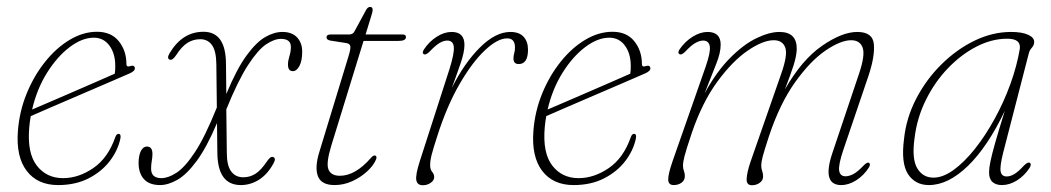

<svg xmlns="http://www.w3.org/2000/svg" viewBox="-20 -540 3110 568"><path d="M336 -129.5Q328.5 -94.5 304.5 -63.2Q280.5 -32 241.8 -12.2Q203 7.5 152 7.5Q91 7.5 59 -34.5Q27 -76.5 33 -153Q37.5 -211 59 -263.5Q80.5 -316 113.5 -357.2Q146.5 -398.5 186.2 -422.2Q226 -446 267 -446Q309 -446 331.5 -418Q354 -390 354 -350.5Q354 -340.5 365.5 -344.5Q377.5 -348.5 379 -338.5Q380 -330.5 365 -323.5Q341 -313 299.8 -295.2Q258.5 -277.5 212.8 -257.8Q167 -238 128.5 -221.5Q90 -205 71 -196.5Q68 -180 66.5 -163Q60 -87.5 88.8 -50.2Q117.5 -13 166.5 -13Q212.5 -13 256 -42.8Q299.5 -72.5 321 -134Q324.5 -144 330.5 -144Q339 -144 336 -129.5ZM257.5 -428.5Q223 -428.5 186 -400.5Q149 -372.5 119 -324.5Q89 -276.5 75 -216Q93.5 -224 124.5 -237.2Q155.5 -250.5 191.2 -266Q227 -281.5 260.8 -296.2Q294.5 -311 319.5 -322Q321 -330 321 -345Q321 -381.5 303.8 -405Q286.5 -428.5 257.5 -428.5Z M648.5 -351.5 649.5 -262Q680.5 -336.5 709.5 -376Q738.5 -415.5 764.8 -430.5Q791 -445.5 815.5 -445.5Q844 -445.5 859 -429.2Q874 -413 874 -387.5Q874 -360 865.8 -344.8Q857.5 -329.5 846.5 -329.5Q831.5 -329.5 832 -350Q832 -360.5 836.2 -373.8Q840.5 -387 840.5 -401.5Q840.5 -425 811 -425Q791.5 -425 767.2 -408.8Q743 -392.5 713.8 -347.5Q684.5 -302.5 649.5 -216.5L651 -88Q651 -50 664 -32.8Q677 -15.5 700 -15.5Q719 -15.5 735.5 -25.8Q752 -36 770 -63Q780.5 -78.5 788 -75.5Q798 -72 788.5 -55.5Q771 -24 746 -8.2Q721 7.5 692.5 7.5Q623.5 7.5 623 -89L622 -176Q591.5 -104 562 -64Q532.5 -24 505 -8.2Q477.5 7.5 453.5 7.5Q421.5 7.5 405.5 -10.5Q389.5 -28.5 390 -60Q390.5 -81.5 397.2 -94Q404 -106.5 414.5 -106.5Q431 -106.5 431 -84.5Q431 -75 429 -64Q427 -53 427 -41Q427 -13 457.5 -13Q477.5 -13 502.2 -29Q527 -45 556.8 -90Q586.5 -135 621.5 -222L620 -350.5Q619.5 -389.5 607 -406.8Q594.5 -424 572.5 -424Q551.5 -424 534.2 -413Q517 -402 500.5 -376Q490 -360.5 482 -363.5Q472.5 -367.5 482 -383Q519.5 -446 582 -446Q648 -446 648.5 -351.5Z M1005 -412.5 957 -420Q946 -422 946 -429.5Q946 -438 958 -438H1012.5Q1023.5 -438 1028 -446L1063 -510.5Q1068 -519.5 1075 -519.5Q1082.5 -519.5 1082.5 -510.5Q1082.5 -505 1077.5 -490L1061.5 -438H1171Q1181 -438 1181 -430.5Q1181 -419 1159.5 -419H1055.5L960.5 -110.5Q944 -57 951.8 -38.5Q959.5 -20 985.5 -20Q1031 -20 1077 -72.5Q1084 -81 1089.5 -80Q1095.5 -78.5 1093 -69.5Q1086 -51.5 1067 -33.8Q1048 -16 1022.5 -4.2Q997 7.5 970 7.5Q930.5 7.5 920.5 -18.8Q910.5 -45 925 -91.5L1011 -373.5Q1017.5 -394.5 1016.5 -402.5Q1015.5 -410.5 1005 -412.5Z M1234 -379.5Q1227.5 -383 1234 -393.5Q1249.5 -417 1271.8 -431.2Q1294 -445.5 1316 -445.5Q1354 -445.5 1354 -407.5Q1354 -386 1343 -353.8Q1332 -321.5 1316.5 -279.5Q1353.5 -353.5 1399.8 -399.5Q1446 -445.5 1490 -445.5Q1516 -445.5 1529 -431.2Q1542 -417 1542 -393Q1542 -350.5 1514.5 -350.5Q1499 -350.5 1499 -367Q1499 -375 1501.2 -382.2Q1503.5 -389.5 1503.5 -399.5Q1503.5 -426.5 1480.5 -426.5Q1452 -426.5 1414.5 -391.2Q1377 -356 1339.5 -291.2Q1302 -226.5 1273.5 -137Q1262 -101.5 1257.2 -83.2Q1252.5 -65 1252.5 -51.5Q1252.5 -38.5 1258.5 -31.5Q1264.5 -24.5 1264.5 -16Q1264.5 -6.5 1254.2 0.8Q1244 8 1231 8Q1214 8 1211.5 -7.5Q1209 -23 1222 -63.5L1310 -336.5Q1324.5 -383 1322.5 -401.5Q1320.5 -420 1303 -420Q1292.5 -420 1280.2 -412.8Q1268 -405.5 1250 -386.5Q1239.5 -376.5 1234 -379.5Z M1861 -129.5Q1853.5 -94.5 1829.5 -63.2Q1805.5 -32 1766.8 -12.2Q1728 7.5 1677 7.5Q1616 7.5 1584 -34.5Q1552 -76.5 1558 -153Q1562.5 -211 1584 -263.5Q1605.5 -316 1638.5 -357.2Q1671.5 -398.5 1711.2 -422.2Q1751 -446 1792 -446Q1834 -446 1856.5 -418Q1879 -390 1879 -350.5Q1879 -340.5 1890.5 -344.5Q1902.5 -348.5 1904 -338.5Q1905 -330.5 1890 -323.5Q1866 -313 1824.8 -295.2Q1783.5 -277.5 1737.8 -257.8Q1692 -238 1653.5 -221.5Q1615 -205 1596 -196.5Q1593 -180 1591.5 -163Q1585 -87.5 1613.8 -50.2Q1642.5 -13 1691.5 -13Q1737.5 -13 1781 -42.8Q1824.5 -72.5 1846 -134Q1849.5 -144 1855.5 -144Q1864 -144 1861 -129.5ZM1782.5 -428.5Q1748 -428.5 1711 -400.5Q1674 -372.5 1644 -324.5Q1614 -276.5 1600 -216Q1618.5 -224 1649.5 -237.2Q1680.5 -250.5 1716.2 -266Q1752 -281.5 1785.8 -296.2Q1819.5 -311 1844.5 -322Q1846 -330 1846 -345Q1846 -381.5 1828.8 -405Q1811.5 -428.5 1782.5 -428.5Z M2200 -60.5 2291 -321.5Q2311 -378 2303 -399.5Q2295 -421 2269 -421Q2237 -421 2192 -390.2Q2147 -359.5 2102.2 -298.5Q2057.5 -237.5 2026.5 -146.5Q2009.5 -96 2005 -78Q2000.5 -60 2000.5 -50.5Q2000.5 -41.5 2003.2 -34.5Q2006 -27.5 2006 -19Q2006 -6.5 1996.2 0.5Q1986.5 7.5 1973 7.5Q1957 7.5 1956.8 -8.8Q1956.5 -25 1970 -64L2067.5 -342.5Q2082.5 -385.5 2079.8 -402.8Q2077 -420 2060 -420Q2049.5 -420 2036.5 -412.5Q2023.5 -405 2006.5 -386.5Q1996 -376.5 1990.5 -379.5Q1983.5 -383.5 1990 -393.5Q2006.5 -417.5 2029.2 -431.5Q2052 -445.5 2073 -445.5Q2112 -445.5 2112 -408Q2112 -383.5 2099 -351.5Q2086 -319.5 2064.5 -264Q2100 -328.5 2139.8 -368.5Q2179.5 -408.5 2217.8 -427Q2256 -445.5 2286 -445.5Q2338.5 -445.5 2337 -393Q2336 -373 2327.5 -346.2Q2319 -319.5 2302 -275.5Q2352 -363 2411.5 -404.2Q2471 -445.5 2516 -445.5Q2562 -445.5 2565.2 -409.2Q2568.5 -373 2549 -315L2475 -97Q2460 -52.5 2462.5 -35.5Q2465 -18.5 2481.5 -18.5Q2492 -18.5 2504.8 -25.2Q2517.5 -32 2535.5 -51Q2545.5 -61 2550.5 -58.5Q2556.5 -55 2550.5 -44.5Q2535.5 -21 2513.2 -6.8Q2491 7.5 2468.5 7.5Q2410.5 7.5 2442.5 -87.5L2521 -321Q2540 -377 2532 -399Q2524 -421 2498 -421Q2467 -421 2422.2 -390.5Q2377.5 -360 2332.5 -297.2Q2287.5 -234.5 2255 -137.5Q2240.5 -93 2236.2 -76.5Q2232 -60 2232 -51Q2232 -41 2234.8 -34Q2237.5 -27 2237.5 -18Q2237.5 -6.5 2227.5 0.8Q2217.5 8 2204.5 8Q2188 8 2188.8 -10.5Q2189.5 -29 2200 -60.5Z M2948 -89.5Q2937.5 -48 2940.2 -33Q2943 -18 2958 -18Q2969 -18 2981 -25.2Q2993 -32.5 3009.5 -50.5Q3020.5 -61.5 3026.5 -58.5Q3032.5 -54.5 3026 -43.5Q3010.5 -20 2988.5 -6.2Q2966.5 7.5 2944 7.5Q2926.5 7.5 2916.2 -1.5Q2906 -10.5 2906 -30Q2906 -42.5 2909.8 -61.2Q2913.5 -80 2923.5 -115.5Q2933.5 -151 2952.5 -212Q2902 -106 2843.5 -49.2Q2785 7.5 2728 7.5Q2687.5 7.5 2666.2 -25Q2645 -57.5 2654.5 -129.5Q2661 -191.5 2690.5 -248.2Q2720 -305 2765 -349.5Q2810 -394 2863.2 -419.8Q2916.5 -445.5 2971 -445.5Q3003.5 -445.5 3021.5 -437.2Q3039.5 -429 3039.5 -416Q3039.5 -406.5 3032.5 -398.8Q3025.5 -391 3023.5 -382ZM2685.5 -131Q2677 -70 2693.5 -42.2Q2710 -14.5 2741.5 -14.5Q2769.5 -14.5 2801 -37.2Q2832.5 -60 2863.8 -99.2Q2895 -138.5 2922.2 -188Q2949.5 -237.5 2969 -291.2Q2988.5 -345 2997 -396Q3000.5 -425.5 2960 -425.5Q2914 -425.5 2868.5 -402Q2823 -378.5 2784 -337.8Q2745 -297 2718.8 -243.8Q2692.5 -190.5 2685.5 -131Z"/></svg>

Font: Fraunces 72pt S050 Thin
Style: Italic
Weight: 100
Italic angle: -16°
Version: Version 1.000; ttfautohint (v1.8.3)